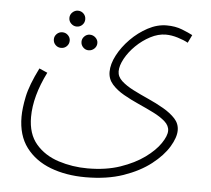

<svg xmlns="http://www.w3.org/2000/svg" viewBox="-48 -465 819 747"><g transform="rotate(5 361.0 -91.5)"><path d="M44 17Q44 -16 53.5 -62Q63 -108 97 -176L129 -162Q81 -66 81 15Q81 81 115 120.5Q149 160 203.5 177.5Q258 195 317 195Q389 195 444.5 176Q500 157 538.5 129Q577 101 597 71.5Q617 42 617 22Q617 2 599 -14Q581 -30 553 -44Q525 -58 493.5 -72Q462 -86 434 -102Q406 -118 388 -138.5Q370 -159 370 -187Q370 -217 388 -251.5Q406 -286 436 -316.5Q466 -347 502.5 -366.5Q539 -386 576 -386Q610 -386 636.5 -375.5Q663 -365 678 -357L663 -326Q647 -335 622.5 -342.5Q598 -350 576 -350Q546 -350 515.5 -334Q485 -318 460 -293.5Q435 -269 420 -241.5Q405 -214 405 -192Q405 -171 423 -154.5Q441 -138 469.5 -123.5Q498 -109 529.5 -95Q561 -81 589.5 -64.5Q618 -48 636 -28.5Q654 -9 654 17Q654 45 632 81.5Q610 118 566.5 152Q523 186 459.5 208Q396 230 312 230Q236 230 175.5 207Q115 184 79.5 137Q44 90 44 17ZM227 -351Q215 -351 205.5 -360Q196 -369 196 -382Q196 -395 205.5 -404Q215 -413 227 -413Q240 -413 249 -404Q258 -395 258 -382Q258 -369 249 -360Q240 -351 227 -351ZM174 -263Q161 -263 152 -272Q143 -281 143 -294Q143 -306 152 -315Q161 -324 174 -324Q187 -324 196 -315Q205 -306 205 -294Q205 -281 196 -272Q187 -263 174 -263ZM281 -263Q269 -263 260 -272Q251 -281 251 -294Q251 -306 260 -315Q269 -324 281 -324Q294 -324 303.5 -315Q313 -306 313 -294Q313 -281 303.5 -272Q294 -263 281 -263Z"/></g></svg>

Font: Noto Sans Arabic SemCond ExtLt
Style: Regular
Weight: 200
Width: 4
Designer: Monotype Design Team, Nadine Chahine, Nizar Qandah and Khaled Hosny
Foundry: Monotype Imaging Inc.
Version: Version 2.012; ttfautohint (v1.8.4.7-5d5b)